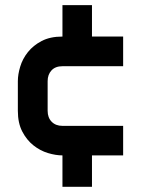

<svg xmlns="http://www.w3.org/2000/svg" viewBox="-20 -720 550 740"><path d="M454.6 -121.1H334.5V0H220.7V-121.1Q194.8 -121.1 164.8 -130.1Q134.8 -139.2 108.9 -159.7Q83 -180.2 65.9 -212.9Q48.8 -245.6 48.8 -293V-407.2Q48.8 -433.1 57.9 -463.1Q66.9 -493.2 87.4 -519Q107.9 -544.9 140.6 -562Q173.3 -579.1 220.7 -579.1V-700.2H334.5V-579.1H454.6V-464.8H220.7Q193.4 -464.8 178.5 -448.7Q163.6 -432.6 163.6 -407.2V-293Q163.6 -266.6 179.2 -250.7Q194.8 -234.9 220.7 -234.9H454.6Z"/></svg>

Font: Audiowide
Style: Regular
Weight: 400
Designer: Astigmatic (AOETI)
Foundry: Astigmatic (AOETI)
Version: Version 1.002